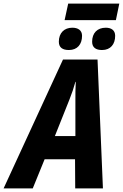

<svg xmlns="http://www.w3.org/2000/svg" viewBox="-78 -1047 683 1067"><path d="M281 -935H566L585 -1027H301ZM489 -769C537 -769 562 -802 562 -848C562 -880 539 -893 510 -893C463 -893 434 -864 434 -815C434 -782 456 -769 489 -769ZM305 -769C352 -769 378 -801 378 -848C378 -880 354 -893 324 -893C279 -893 249 -864 249 -815C249 -782 271 -769 305 -769ZM227 -291 308 -494C322 -529 332 -559 341 -592H343C341 -557 341 -524 341 -490V-291ZM-58 0H104L170 -162H339L340 0H494L464 -716H272Z"/></svg>

Font: Noto Sans Display SemiCondensed Extra
Style: Italic
Weight: 800
Width: 4
Italic angle: -12°
Designer: Monotype Design Team
Foundry: Monotype Imaging Inc.
Version: Version 1.900